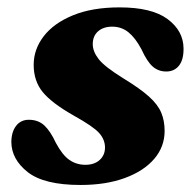

<svg xmlns="http://www.w3.org/2000/svg" viewBox="-20 -500 538 533"><path d="M217 -42.5Q242 -42.5 256.8 -56Q271.5 -69.5 271.5 -90.5Q271.5 -112.5 255.2 -130.8Q239 -149 185 -179Q124 -213.5 98.8 -244.2Q73.5 -275 73.5 -320Q73.5 -363 101.2 -399.2Q129 -435.5 182.5 -457.5Q236 -479.5 312 -479.5Q401.5 -479.5 445.2 -447Q489 -414.5 489.5 -366Q490 -334.5 477 -318Q464 -301.5 441.5 -301.5Q420 -301.5 404.2 -315Q388.5 -328.5 372.5 -363.5Q356 -394.5 336.8 -410.2Q317.5 -426 291.5 -426Q267 -426 252.2 -413Q237.5 -400 237.5 -377.5Q237.5 -357 254 -335.8Q270.5 -314.5 324 -281.5Q369 -254 393.5 -232Q418 -210 427.5 -187.5Q437 -165 437 -136.5Q437 -92.5 408 -58.8Q379 -25 326.5 -5.8Q274 13.5 203.5 13.5Q102.5 13.5 57 -22.2Q11.5 -58 11.5 -106.5Q12 -134.5 25 -151Q38 -167.5 60 -167.5Q86 -167.5 103 -151.8Q120 -136 135 -103.5Q153.5 -69 173 -55.8Q192.5 -42.5 217 -42.5Z"/></svg>

Font: Fraunces 9pt S000
Style: Bold Italic
Weight: 700
Italic angle: -16°
Version: Version 1.000; ttfautohint (v1.8.3)